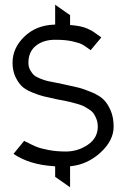

<svg xmlns="http://www.w3.org/2000/svg" viewBox="-20 -693 533 811"><path d="M223 -273Q186 -281 165 -286Q144 -291 115 -303Q86 -315 71 -330Q56 -345 44.5 -370Q33 -395 33 -428Q33 -490 82.5 -538Q132 -586 208 -589H213V-673L276 -629V-587H281Q303 -585 319.5 -581.5Q336 -578 349.5 -572Q363 -566 369 -562.5Q375 -559 389 -548.5Q403 -538 408 -535L363 -481Q361 -482 350.5 -490Q340 -498 327.5 -505Q315 -512 285.5 -518.5Q256 -525 217 -525Q165 -526 132.5 -500.5Q100 -475 100 -428Q100 -411 107.5 -397Q115 -383 124.5 -375Q134 -367 152.5 -360Q171 -353 182 -350.5Q193 -348 215 -344Q237 -340 244 -338Q287 -329 311 -323Q335 -317 368 -303Q401 -289 418 -272Q435 -255 447.5 -226Q460 -197 460 -158Q460 -100 405.5 -49.5Q351 1 280 9H276V98L213 54V10L208 9Q105 3 37 -43L82 -98Q85 -97 101 -88.5Q117 -80 134 -73Q151 -66 184.5 -59.5Q218 -53 258 -53Q309 -53 351 -81.5Q393 -110 393 -158Q393 -175 388 -188.5Q383 -202 376.5 -212Q370 -222 357 -230.5Q344 -239 334.5 -244Q325 -249 307 -254Q289 -259 279.5 -261.5Q270 -264 250 -268Q230 -272 223 -273Z"/></svg>

Font: Charger Pro
Style: Lit
Weight: 300
Designer: Jasper
Foundry: Cannot Into Space Fonts
Version: Version 1.09